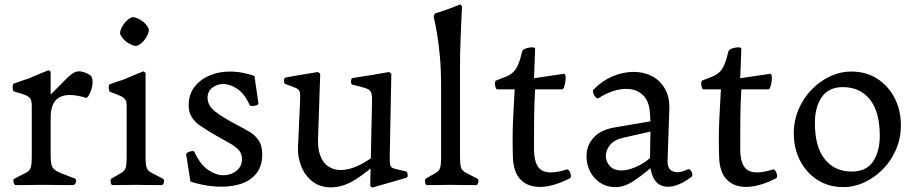

<svg xmlns="http://www.w3.org/2000/svg" viewBox="-20 -832 4124 864"><path d="M151 0Q136 0 117.5 0.5Q99 1 51 1Q44 1 41 -12Q38 -25 45 -28Q81 -46 97.5 -55Q114 -64 118.5 -78.5Q123 -93 123 -125V-361Q122 -379 116.5 -388Q111 -397 94.5 -404Q78 -411 44 -420Q39 -422 37.5 -430Q36 -438 37.5 -446.5Q39 -455 42 -456Q48 -458 61 -462.5Q74 -467 88 -472Q102 -477 107 -478Q151 -497 168.5 -504Q186 -511 199 -516L208 -509V-407Q243 -441 265 -464Q287 -487 303 -499Q319 -511 336.5 -511Q354 -511 381 -497Q394 -490 396 -472.5Q398 -455 393 -436Q388 -417 380 -403.5Q372 -390 366 -392Q208 -440 208 -304V-131Q208 -106 211.5 -91.5Q215 -77 225.5 -68.5Q236 -60 257.5 -51.5Q279 -43 316 -29Q325 -26 321.5 -12.5Q318 1 307 1Q263 1 238 0.5Q213 0 198.5 0Q184 0 170 0Z M595 -625Q578 -625 554.5 -640Q531 -655 520 -680Q520 -698 535 -721Q550 -744 575 -755Q592 -755 615.5 -740.5Q639 -726 650 -700Q650 -682 635 -659Q620 -636 595 -625ZM575 0Q562 0 545.5 0.5Q529 1 487 1Q480 1 478 -12Q476 -25 481 -28Q513 -46 527.5 -55Q542 -64 546 -78.5Q550 -93 550 -125V-356Q550 -374 544.5 -383Q539 -392 523.5 -399.5Q508 -407 477 -418Q470 -420 469.5 -435.5Q469 -451 474 -453Q479 -455 491 -459Q503 -463 514.5 -467Q526 -471 531 -472Q576 -491 594 -498.5Q612 -506 626 -511L635 -504V-125Q635 -93 639.5 -78.5Q644 -64 660.5 -55Q677 -46 713 -28Q720 -25 717.5 -12Q715 1 707 1Q659 1 640.5 0.5Q622 0 607 0Z M818 -135Q817 -142 825.5 -146.5Q834 -151 843.5 -152Q853 -153 855 -148Q882 -90 918.5 -66Q955 -42 989 -43.5Q1023 -45 1046 -65Q1069 -85 1069 -115Q1069 -143 1051.5 -160Q1034 -177 1001.5 -194.5Q969 -212 923 -239Q902 -252 880 -267Q858 -282 843.5 -304Q829 -326 829 -358Q829 -408 856 -442Q883 -476 925 -493Q967 -510 1013 -510Q1045 -510 1074.5 -504Q1104 -498 1125 -490L1143 -367Q1144 -362 1134.5 -358.5Q1125 -355 1115 -355Q1105 -355 1103 -360Q1081 -410 1048 -432Q1015 -454 984 -454Q957 -454 935.5 -437.5Q914 -421 914 -392Q914 -357 948.5 -330Q983 -303 1052 -267Q1079 -253 1104 -238Q1129 -223 1144.5 -199.5Q1160 -176 1160 -137Q1160 -83 1132 -49.5Q1104 -16 1057 -2.5Q1010 11 952.5 7.5Q895 4 837 -15Z M1469 11Q1418 11 1384 -17Q1350 -45 1334.5 -86.5Q1319 -128 1321 -170L1330 -369Q1332 -402 1329.5 -415.5Q1327 -429 1312.5 -435.5Q1298 -442 1264 -454Q1258 -456 1258 -469Q1258 -482 1265 -483Q1306 -491 1322 -493.5Q1338 -496 1351 -498L1411 -508L1421 -500L1411 -200Q1410 -153 1426.5 -119.5Q1443 -86 1477.5 -73Q1512 -60 1562 -75Q1612 -90 1677 -140L1701 -119Q1637 -61 1581 -25Q1525 11 1469 11ZM1656 12 1646 5 1654 -369Q1655 -402 1650.5 -415Q1646 -428 1627.5 -434.5Q1609 -441 1566 -451Q1559 -453 1559.5 -466.5Q1560 -480 1568 -481Q1604 -487 1624 -490Q1644 -493 1656 -495Q1668 -497 1679 -499L1731 -508L1741 -500L1734 -137Q1733 -105 1735.5 -91.5Q1738 -78 1753.5 -73.5Q1769 -69 1806 -61Q1813 -60 1814.5 -47Q1816 -34 1808 -32Q1765 -19 1748.5 -14.5Q1732 -10 1718 -6Z M1931 -760 1939 -772Q1968 -780 1995 -790.5Q2022 -801 2051 -812L2059 -804Q2056 -736 2053 -667Q2050 -598 2050 -530V-125Q2050 -93 2054.5 -78.5Q2059 -64 2076 -55Q2093 -46 2128 -28Q2135 -25 2132.5 -12Q2130 1 2122 1Q2074 1 2055.5 0.5Q2037 0 2022 0H1990Q1977 0 1960.5 0.5Q1944 1 1902 1Q1895 1 1893 -12Q1891 -25 1896 -28Q1928 -46 1942.5 -55Q1957 -64 1961 -78.5Q1965 -93 1965 -125V-435Q1965 -519 1959.5 -578.5Q1954 -638 1946.5 -681.5Q1939 -725 1931 -760Z M2288 -126Q2286 -188 2287 -238Q2288 -288 2291 -334.5Q2294 -381 2296 -430H2218Q2213 -430 2210 -439Q2207 -448 2207.5 -458Q2208 -468 2213 -470Q2240 -480 2258 -487.5Q2276 -495 2289 -507Q2302 -519 2311.5 -541Q2321 -563 2330 -601Q2332 -609 2346.5 -614Q2361 -619 2375 -619Q2389 -619 2388 -611L2383 -480L2518 -500Q2524 -499 2525 -488Q2526 -477 2524 -463.5Q2522 -450 2518 -439.5Q2514 -429 2508 -430H2388Q2384 -363 2383.5 -297Q2383 -231 2383 -163Q2383 -86 2418 -65.5Q2453 -45 2529 -69Q2536 -72 2542 -62.5Q2548 -53 2549 -42.5Q2550 -32 2543 -29Q2472 7 2415 9Q2358 11 2324 -22.5Q2290 -56 2288 -126Z M2652 -430Q2690 -469 2736.5 -488.5Q2783 -508 2829 -508.5Q2875 -509 2912.5 -490Q2950 -471 2972 -433Q2994 -395 2992 -338L2984 -110Q2983 -69 3010 -60Q3037 -51 3075 -70Q3082 -73 3088 -65.5Q3094 -58 3095.5 -48Q3097 -38 3090 -35Q3053 -6 3014 4.5Q2975 15 2946 -2.5Q2917 -20 2907 -75Q2871 -44 2830 -17Q2789 10 2751 10Q2706 10 2674.5 -14Q2643 -38 2629 -75Q2615 -112 2621 -150.5Q2627 -189 2657 -218.5Q2687 -248 2743 -258L2907 -286L2905 -321Q2902 -370 2880 -396.5Q2858 -423 2824 -429.5Q2790 -436 2750.5 -425.5Q2711 -415 2673 -390Q2667 -387 2659.5 -395.5Q2652 -404 2649 -415.5Q2646 -427 2652 -430ZM2784 -212Q2744 -203 2725 -179.5Q2706 -156 2706.5 -129.5Q2707 -103 2725 -84Q2743 -65 2776 -65Q2805 -65 2842 -81Q2879 -97 2905 -121L2907 -240Z M3216 -126Q3214 -188 3215 -238Q3216 -288 3219 -334.5Q3222 -381 3224 -430H3146Q3141 -430 3138 -439Q3135 -448 3135.5 -458Q3136 -468 3141 -470Q3168 -480 3186 -487.5Q3204 -495 3217 -507Q3230 -519 3239.5 -541Q3249 -563 3258 -601Q3260 -609 3274.5 -614Q3289 -619 3303 -619Q3317 -619 3316 -611L3311 -480L3446 -500Q3452 -499 3453 -488Q3454 -477 3452 -463.5Q3450 -450 3446 -439.5Q3442 -429 3436 -430H3316Q3312 -363 3311.5 -297Q3311 -231 3311 -163Q3311 -86 3346 -65.5Q3381 -45 3457 -69Q3464 -72 3470 -62.5Q3476 -53 3477 -42.5Q3478 -32 3471 -29Q3400 7 3343 9Q3286 11 3252 -22.5Q3218 -56 3216 -126Z M3775 10Q3709 10 3658.5 -22.5Q3608 -55 3580 -110Q3552 -165 3552 -232Q3552 -289 3573.5 -339.5Q3595 -390 3631.5 -428Q3668 -466 3714.5 -488Q3761 -510 3811 -510Q3878 -510 3928 -477.5Q3978 -445 4006 -390.5Q4034 -336 4034 -268Q4034 -210 4012 -159Q3990 -108 3953 -70.5Q3916 -33 3870 -11.5Q3824 10 3775 10ZM3813 -60Q3878 -60 3908.5 -105Q3939 -150 3939 -221Q3939 -329 3894.5 -384.5Q3850 -440 3773 -440Q3709 -440 3678 -395Q3647 -350 3647 -279Q3647 -171 3691.5 -115.5Q3736 -60 3813 -60Z"/></svg>

Font: Anvers
Style: Regular
Weight: 400
Designer: Ishtar van Looy
Version: Version 1.000